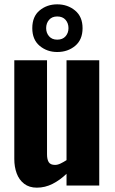

<svg xmlns="http://www.w3.org/2000/svg" viewBox="-20 -856 530 886"><path d="M150 10Q115 10 91.5 -8Q68 -26 57 -56Q46 -86 46 -122V-578H197V-144Q197 -120 205 -107.5Q213 -95 234 -95Q246 -95 259.5 -101.5Q273 -108 287 -117V-578H438V0H287V-54Q257 -25 222.5 -7.5Q188 10 150 10ZM244 -616Q197 -616 163 -644.5Q129 -673 129 -726Q129 -780 163 -808Q197 -836 244 -836Q292 -836 326.5 -807.5Q361 -779 361 -726Q361 -673 327 -644.5Q293 -616 244 -616ZM244 -673Q269 -673 282.5 -688.5Q296 -704 296 -726Q296 -749 282.5 -764.5Q269 -780 244 -780Q220 -780 206.5 -764.5Q193 -749 193 -726Q193 -704 206.5 -688.5Q220 -673 244 -673Z"/></svg>

Font: Oswald SemiBold
Style: Regular
Weight: 600
Designer: Vernon Adams
Foundry: Vernon Adams
Version: Version 4.103;gftools[0.9.33.dev8+g029e19f]